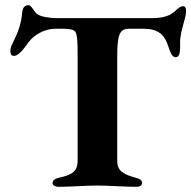

<svg xmlns="http://www.w3.org/2000/svg" viewBox="-20 -719 739 742"><path d="M34 -503C54 -503 79 -540 89 -554C111 -585 153 -608 195 -608H217C229 -608 252 -608 264 -602C274 -597 280 -589 280 -511V-98C280 -56 258 -43 207 -32C193 -29 183 -22 183 -11C183 -2 196 3 206 3C252 3 314 -2 356 -2C396 -2 464 3 508 3C519 3 529 -2 529 -12C529 -24 519 -28 505 -32C453 -46 433 -60 433 -99V-502C433 -594 446 -608 481 -608H533C591 -608 616 -586 631 -538C640 -510 647 -498 659 -498C672 -498 676 -513 676 -535V-554C676 -587 687 -618 697 -657C698 -664 699 -672 699 -678C699 -688 696 -695 688 -695C671 -695 661 -676 640 -664C629 -657 604 -649 571 -649H195C176 -649 136 -654 123 -665C110 -676 101 -699 91 -699C78 -699 68 -692 66 -673C62 -626 51 -596 26 -546C22 -539 20 -528 20 -521C20 -512 23 -503 34 -503Z"/></svg>

Font: EB Garamond
Style: Bold
Weight: 700
Designer: Georg Duffner and Octavio Pardo
Foundry: Georg Duffner
Version: Version 1.000;PS 001.000;hotconv 1.0.88;makeotf.lib2.5.64775